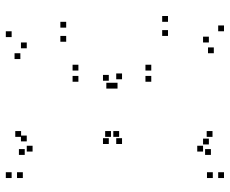

<svg xmlns="http://www.w3.org/2000/svg" viewBox="-85 -695 790 660"><g transform="rotate(-90 310.0 -365.0)"><path d="M552.5 10V-10H532.5V10ZM585 -182.5V-202.5H565V-182.5ZM536.5 -182.5V-202.5H516.5V-182.5ZM477 -25V-45H457V-25ZM514 -42V-62H494V-42ZM163.5 -42V-62H143.5V-42ZM189.5 -29.5V-49.5H169.5V-29.5ZM189.5 -350.5V-370.5H169.5V-350.5ZM165 -340.5V-360.5H145V-340.5ZM387.5 -340.5V-360.5H367.5V-340.5ZM355.5 -356V-376H335.5V-356ZM379 -240V-260H359V-240ZM417.5 -240V-260H397.5V-240ZM417.5 -490.5V-510.5H397.5V-490.5ZM379 -490.5V-510.5H359V-490.5ZM355.5 -374.5V-394.5H335.5V-374.5ZM382.5 -386V-406H362.5V-386ZM165 -386V-406H145V-386ZM189.5 -378.5V-398.5H169.5V-378.5ZM189.5 -687.5V-707.5H169.5V-687.5ZM174 -668V-688H154V-668ZM494 -668V-688H474V-668ZM457 -690V-710H437V-690ZM516.5 -532.5V-552.5H496.5V-532.5ZM565 -532.5V-552.5H545V-532.5ZM532.5 -720V-740H512.5V-720ZM48 -720V-740H28V-720ZM48 -681.5V-701.5H28V-681.5ZM139 -648V-668H119V-648ZM127.5 -675V-695H107.5V-675ZM127.5 -35V-55H107.5V-35ZM139 -62V-82H119V-62ZM48 -28.5V-48.5H28V-28.5ZM48 10V-10H28V10Z"/></g></svg>

Font: Monaspace Xenon Dots Var
Style: Regular
Weight: 400
Designer: Riley Cran and the Lettermatic Team
Version: Version 1.100 (Monaspace Xenon Dots)